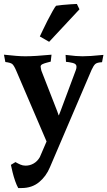

<svg xmlns="http://www.w3.org/2000/svg" viewBox="-39 -705 542 969"><path d="M423 -352 213 139Q194 185 158 214.5Q122 244 70 244H53Q45 230 37.5 208.5Q30 187 24.5 164.5Q19 142 16 127L39 113Q51 120 63.5 125.5Q76 131 90 131Q112 131 131 120Q150 109 162 88L196 9L43 -348Q31 -376 22 -382.5Q13 -389 -12 -392L-19 -429Q19 -425 43 -423Q67 -421 89 -421Q113 -421 146 -423Q179 -425 221 -429L217 -394Q210 -392 198 -389Q186 -386 176 -381.5Q166 -377 166 -369Q166 -365 167.5 -359Q169 -353 170 -348L250 -143L257 -123H258L266 -143L344 -352Q346 -357 346.5 -361Q347 -365 347 -369Q347 -383 327.5 -387.5Q308 -392 294 -393L292 -428Q324 -424 342.5 -422.5Q361 -421 377 -421Q397 -421 420 -422.5Q443 -424 483 -428L476 -391Q451 -390 442 -382Q433 -374 423 -352ZM349 -685 362 -658 209 -494 162 -521Q165 -527 175.5 -549.5Q186 -572 200 -599.5Q214 -627 226.5 -649Q239 -671 244 -676Q254 -678 275.5 -680Q297 -682 319 -683.5Q341 -685 349 -685Z"/></svg>

Font: Buenard
Style: Regular
Weight: 400
Version: Version 2.000